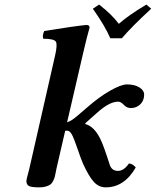

<svg xmlns="http://www.w3.org/2000/svg" viewBox="-20 -807 679 837"><path d="M107.9 -71.8 219.7 -563Q231.4 -612.8 223.4 -625.5Q215.3 -638.2 168.5 -638.2Q163.6 -652.3 172.9 -671.9Q305.7 -693.4 356.9 -698.2Q364.3 -698.2 367.7 -694.8Q371.1 -691.4 370.1 -685.1Q359.4 -648.4 344.2 -583L272.5 -273.9Q291 -279.3 317.9 -302.7L357.9 -336.9Q409.7 -382.8 458.7 -410.9Q507.8 -439 533.2 -439Q567.4 -439 587.9 -425.8Q608.4 -412.6 608.4 -395Q608.4 -368.7 591.6 -352.3Q574.7 -335.9 550.8 -335.9Q532.7 -335.9 519.8 -349.9Q506.8 -363.8 495.1 -363.8Q457 -363.8 403.8 -315.9L352.1 -270V-266.1Q390.1 -256.3 417 -202.1Q431.2 -174.3 458 -89.8Q466.8 -62 494.1 -62Q520 -62 542 -94.2Q557.1 -94.2 571.8 -77.1Q522 9.8 440.9 9.8Q411.1 9.8 389.4 -13.7Q367.7 -37.1 342.3 -92.8Q333 -113.3 317.9 -158.4Q302.7 -203.6 293 -221.2Q283.7 -237.3 273.4 -237.3Q268.1 -237.3 264.2 -236.8L226.1 -71.8Q225.1 -66.9 222.7 -54.2Q220.2 -41.5 218.5 -35.2Q216.8 -28.8 211.9 -18.6Q207 -8.3 200.2 -3.2Q193.4 2 180.9 5.9Q168.5 9.8 151.9 9.8Q115.7 9.8 105.5 3.4Q95.2 -2.9 95.2 -17.1Q95.2 -21.5 97.2 -30.3Q99.1 -39.1 102.8 -52Q106.4 -64.9 107.9 -71.8ZM511.2 -640.1H460.9Q439 -691.9 384.8 -769L412.1 -787.1Q468.3 -743.2 498 -703.1Q541 -741.2 618.2 -787.1L639.2 -769Q554.2 -690.9 511.2 -640.1Z"/></svg>

Font: Linux Libertine O
Style: Semibold Italic
Weight: 600
Italic angle: -11.5°
Designer: Philipp H. Poll
Foundry: Philipp H. Poll
Version: Version 5.1.2